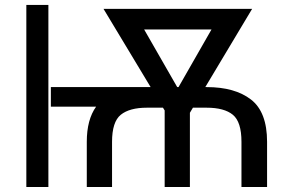

<svg xmlns="http://www.w3.org/2000/svg" viewBox="-20 -747 1210 767"><path d="M173.3 -727.3V0H85.2V-727.3ZM427.6 0H326.7V-180.4Q326.7 -269.2 364 -321H183.2V-399.1H581.7L393.5 -711.6H987.2L800.1 -399.1H805.4Q918.3 -399.1 982.6 -349.4Q1046.9 -299.7 1046.9 -180.4V0H944.6V-180.4Q944.6 -260.3 910.2 -288.5Q875.7 -316.8 805.4 -316.8H750.7L738.6 -296.5V0H637.8V-305.8L631 -316.8H566.8Q497.5 -316.8 462.5 -288.5Q427.6 -260.3 427.6 -180.4ZM687.9 -399.1H693.2L824.9 -629.3H555.8Z"/></svg>

Font: Interface
Style: Regular
Weight: 400
Designer: Rasmus Andersson
Foundry: rsms
Version: Version 1.8